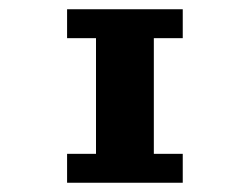

<svg xmlns="http://www.w3.org/2000/svg" viewBox="-20 -395 540 415"><path d="M125 -375H375V-312.5H312.5V-62.5H375V0H125V-62.5H187.5V-312.5H125Z"/></svg>

Font: Half Eighties
Style: Regular
Weight: 400
Monospace: yes
Designer: Jayvee Enaguas (HarvettFox96)
Version: 20191127.01dev02